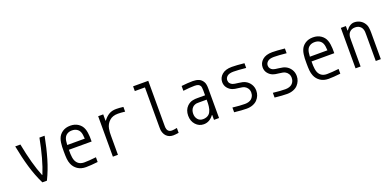

<svg xmlns="http://www.w3.org/2000/svg" viewBox="-3 -1941 6006 2974"><g transform="rotate(-20 3000.0 -453.5)"><path d="M378.3 -109.4Q466.8 -325.5 531.9 -666.7H617.2Q580.1 -472.7 532.2 -309.6Q484.4 -146.5 412.8 0H337.2Q265.6 -146.5 217.8 -309.6Q169.9 -472.7 132.8 -666.7H218.1Q283.2 -326.2 371.7 -109.4Z M914.7 -520.2Q901 -488.9 897.1 -411.5H1186.2Q1182.3 -488.9 1168.6 -520.2Q1154.3 -557.3 1121.4 -578.1Q1088.5 -599 1041.7 -599Q994.8 -599 961.9 -578.1Q929 -557.3 914.7 -520.2ZM1246.7 -546.2Q1257.8 -518.2 1263.3 -480.5Q1268.9 -442.7 1269.9 -413.7Q1270.8 -384.8 1270.8 -333.3H895.8Q895.8 -289.1 896.5 -265.3Q897.1 -241.5 902 -208.3Q906.9 -175.1 916.7 -153Q954.4 -67.7 1054.7 -67.7Q1130.2 -67.7 1250 -81.4V-3.3Q1131.5 10.4 1054.7 10.4Q974 10.4 918.6 -27.3Q863.3 -65.1 838.5 -125.7Q821.6 -166.7 817.1 -213.5Q812.5 -260.4 812.5 -333.3Q812.5 -384.8 813.5 -413.7Q814.5 -442.7 820 -480.5Q825.5 -518.2 836.6 -546.2Q858.1 -604.2 911.8 -640.6Q965.5 -677.1 1041.7 -677.1Q1117.8 -677.1 1171.5 -640.6Q1225.3 -604.2 1246.7 -546.2Z M1799.5 -599Q1710.9 -599 1659.5 -551.4Q1632.8 -526.7 1615.9 -496.7Q1599 -466.8 1592.4 -430Q1585.9 -393.2 1584.6 -370.4Q1583.3 -347.7 1583.3 -309.2V0H1500V-666.7H1583.3V-563.2H1589.8Q1630.2 -617.8 1679.4 -647.5Q1728.5 -677.1 1799.5 -677.1Q1847.7 -677.1 1916.7 -668.6V-590.5Q1847.7 -599 1799.5 -599Z M2583.3 1.3Q2527.3 10.4 2493.5 10.4Q2423.8 10.4 2380.9 -33.9Q2358.7 -56.6 2347.7 -86.9Q2336.6 -117.2 2335 -135.1Q2333.3 -153 2333.3 -181.6V-838.5H2166.7V-916.7H2416.7V-181.6Q2416.7 -161.5 2417.3 -150.4Q2418 -139.3 2422.2 -123.7Q2426.4 -108.1 2434.9 -96.4Q2456.4 -67.7 2500 -67.7Q2526.7 -67.7 2583.3 -78.8Z M3166.7 -333.3H3039.1Q3015 -333.3 3001.6 -332Q2988.3 -330.7 2968.1 -322.6Q2947.9 -314.5 2932.3 -298.2Q2895.8 -259.8 2895.8 -197.3Q2895.8 -141.9 2927.4 -104.8Q2959 -67.7 3013 -67.7Q3044.3 -67.7 3068.7 -76.8Q3093.1 -85.9 3109 -99.6Q3125 -113.3 3136.4 -135.4Q3147.8 -157.6 3153.3 -176.8Q3158.9 -196 3162.1 -222.7Q3165.4 -249.3 3166 -266.3Q3166.7 -283.2 3166.7 -306.6ZM3062.5 -677.1Q3118.5 -677.1 3160.8 -659.8Q3203.1 -642.6 3230.5 -594.4Q3250 -559.9 3250 -487.6V0H3166.7V-80.1H3160.2Q3094.4 10.4 2997.4 10.4Q2919.3 10.4 2865.9 -48.2Q2812.5 -106.8 2812.5 -196Q2812.5 -289.7 2869.8 -347Q2890.6 -367.2 2914.1 -380.2Q2937.5 -393.2 2963.2 -398.1Q2988.9 -403 3003.6 -404Q3018.2 -404.9 3040.4 -404.9H3166.7V-484.4Q3166.7 -541 3154.9 -561.2Q3143.9 -580.1 3123.4 -589.5Q3102.9 -599 3062.5 -599Q2984.4 -599 2875 -585.3V-664.7Q2982.4 -677.1 3062.5 -677.1Z M3702.5 10.4Q3627.6 10.4 3500 -3.9V-82Q3621.7 -67.7 3702.5 -67.7Q3737.6 -67.7 3765 -76.5Q3792.3 -85.3 3808.9 -99.3Q3825.5 -113.3 3835.9 -131.5Q3846.4 -149.7 3850.3 -166.7Q3854.2 -183.6 3854.2 -200.5Q3854.2 -238.9 3836.3 -267.6Q3818.4 -296.2 3789.1 -311.2Q3760.4 -326.2 3694 -332.4Q3627.6 -338.5 3595.1 -351.6Q3549.5 -369.1 3517.6 -409.5Q3485.7 -449.9 3485.7 -505.2Q3485.7 -577.5 3542.6 -627.3Q3599.6 -677.1 3705.7 -677.1Q3778 -677.1 3910.2 -663.4V-585.3Q3776.7 -599 3705.7 -599Q3633.5 -599 3601.2 -571.3Q3569 -543.6 3569 -505.2Q3569 -475.9 3585.3 -455.1Q3601.6 -434.2 3626.3 -424.5Q3651 -414.7 3720.7 -407.6Q3790.4 -400.4 3829.4 -380.2Q3877.6 -355.5 3907.6 -308.3Q3937.5 -261.1 3937.5 -200.5Q3937.5 -159.5 3922.5 -122.4Q3907.6 -85.3 3879.6 -55.3Q3851.6 -25.4 3805.7 -7.5Q3759.8 10.4 3702.5 10.4Z M4369.1 10.4Q4294.3 10.4 4166.7 -3.9V-82Q4288.4 -67.7 4369.1 -67.7Q4404.3 -67.7 4431.6 -76.5Q4459 -85.3 4475.6 -99.3Q4492.2 -113.3 4502.6 -131.5Q4513 -149.7 4516.9 -166.7Q4520.8 -183.6 4520.8 -200.5Q4520.8 -238.9 4502.9 -267.6Q4485 -296.2 4455.7 -311.2Q4427.1 -326.2 4360.7 -332.4Q4294.3 -338.5 4261.7 -351.6Q4216.1 -369.1 4184.2 -409.5Q4152.3 -449.9 4152.3 -505.2Q4152.3 -577.5 4209.3 -627.3Q4266.3 -677.1 4372.4 -677.1Q4444.7 -677.1 4576.8 -663.4V-585.3Q4443.4 -599 4372.4 -599Q4300.1 -599 4267.9 -571.3Q4235.7 -543.6 4235.7 -505.2Q4235.7 -475.9 4252 -455.1Q4268.2 -434.2 4293 -424.5Q4317.7 -414.7 4387.4 -407.6Q4457 -400.4 4496.1 -380.2Q4544.3 -355.5 4574.2 -308.3Q4604.2 -261.1 4604.2 -200.5Q4604.2 -159.5 4589.2 -122.4Q4574.2 -85.3 4546.2 -55.3Q4518.2 -25.4 4472.3 -7.5Q4426.4 10.4 4369.1 10.4Z M4914.7 -520.2Q4901 -488.9 4897.1 -411.5H5186.2Q5182.3 -488.9 5168.6 -520.2Q5154.3 -557.3 5121.4 -578.1Q5088.5 -599 5041.7 -599Q4994.8 -599 4961.9 -578.1Q4929 -557.3 4914.7 -520.2ZM5246.7 -546.2Q5257.8 -518.2 5263.3 -480.5Q5268.9 -442.7 5269.9 -413.7Q5270.8 -384.8 5270.8 -333.3H4895.8Q4895.8 -289.1 4896.5 -265.3Q4897.1 -241.5 4902 -208.3Q4906.9 -175.1 4916.7 -153Q4954.4 -67.7 5054.7 -67.7Q5130.2 -67.7 5250 -81.4V-3.3Q5131.5 10.4 5054.7 10.4Q4974 10.4 4918.6 -27.3Q4863.3 -65.1 4838.5 -125.7Q4821.6 -166.7 4817.1 -213.5Q4812.5 -260.4 4812.5 -333.3Q4812.5 -384.8 4813.5 -413.7Q4814.5 -442.7 4820 -480.5Q4825.5 -518.2 4836.6 -546.2Q4858.1 -604.2 4911.8 -640.6Q4965.5 -677.1 5041.7 -677.1Q5117.8 -677.1 5171.5 -640.6Q5225.3 -604.2 5246.7 -546.2Z M5721.4 -677.1Q5768.2 -677.1 5807.3 -658.2Q5846.4 -639.3 5871.7 -607.4Q5888 -587.2 5897.8 -565.8Q5907.6 -544.3 5911.1 -518.2Q5914.7 -492.2 5915.7 -475.3Q5916.7 -458.3 5916.7 -427.7V0H5833.3V-427.7Q5833.3 -463.5 5832.4 -481.1Q5831.4 -498.7 5824.5 -520.5Q5817.7 -542.3 5804 -558.6Q5768.9 -599 5708.3 -599Q5647.8 -599 5612.6 -558.6Q5599 -542.3 5592.1 -520.5Q5585.3 -498.7 5584.3 -481.1Q5583.3 -463.5 5583.3 -427.7V0H5500V-666.7H5583.3V-593.8H5589.8Q5613.9 -631.5 5649.4 -654.3Q5684.9 -677.1 5721.4 -677.1Z"/></g></svg>

Font: Monoid
Style: Regular
Weight: 400
Width: 4
Monospace: yes
Designer: Andreas Larsen (@larsenwork)
Version: Version 0.61